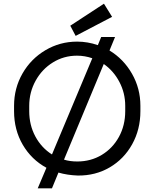

<svg xmlns="http://www.w3.org/2000/svg" viewBox="-20 -927 835 1038"><path d="M739 -355V-326Q739 -227 694.5 -147Q650 -67 573 -22Q496 23 401 22Q344 20 296 6L261 91H184L231 -20Q150 -64 103 -144.5Q56 -225 56 -326V-355Q56 -450 101.5 -529.5Q147 -609 225.5 -655.5Q304 -702 397 -702Q454 -702 509 -683L527 -727H602L572 -654Q648 -608 693.5 -528.5Q739 -449 739 -355ZM261 -92 479 -612Q439 -626 396 -626Q325 -626 266 -589.5Q207 -553 172.5 -490.5Q138 -428 138 -355V-326Q138 -251 171 -189.5Q204 -128 261 -92ZM657 -355Q657 -424 625.5 -484Q594 -544 541 -581L326 -64Q357 -54 398 -54Q471 -54 530 -89.5Q589 -125 623 -187Q657 -249 657 -326ZM360 -788 542 -907 586 -836 389 -733Z"/></svg>

Font: Bellota
Style: Bold
Weight: 700
Designer: Kemie Guaida
Foundry: Kemie Guaida
Version: Version 4.001